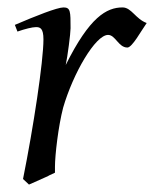

<svg xmlns="http://www.w3.org/2000/svg" viewBox="-20 -477 415 517"><path d="M375 -415C345 -426 334 -457 310 -457C267 -457 221 -431 157 -302C162 -325 170 -387 170 -401C170 -446 170 -457 151 -457C134 -457 76 -434 20 -410L27 -392C47 -399 67 -404 77 -404C88 -404 97 -401 97 -371C97 -312 70 -134 42 5L58 20C62 18 67 16 74 13L103 0C106 -1 110 -3 113 -5C119 -8 124 -10 128 -12C128 -17 128 -23 128 -28C128 -59 137 -137 150 -187C177 -280 237 -383 271 -383C291 -383 299 -349 323 -349C336 -349 360 -394 375 -415Z"/></svg>

Font: Oxford Ugaritic Clay
Style: Regular
Weight: 400
Designer: Jacob Thomas
Foundry: Bengal Creative Media Limited
Version: Version 1.000